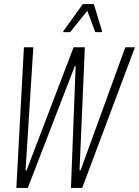

<svg xmlns="http://www.w3.org/2000/svg" viewBox="-20 -919 680 939"><path d="M60 0 97 -688H143L105 -86H110L340 -688H395L369 -86H374L593 -688H640L382 0H327L350 -596H346L116 0ZM289 -762 290 -767 385 -899H439L479 -767L478 -762H446L407 -866L323 -762Z"/></svg>

Font: Saira Condensed ExtraLight
Style: Italic
Weight: 250
Width: 3
Italic angle: -12°
Designer: Hector Gatti with collaboration of the Omnibus-Type team
Foundry: Omnibus-Type
Version: Version 1.101